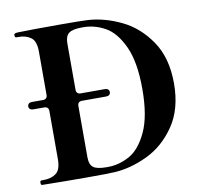

<svg xmlns="http://www.w3.org/2000/svg" viewBox="-82 -830 975 920"><g transform="rotate(-10 406.0 -370.0)"><path d="M757 -370Q757 -246 701.5 -164.5Q646 -83 565 -44Q484 -5 404 0Q372 2 268 2Q170 2 51 0Q47 0 45.5 -3Q44 -6 44 -12Q44 -22 51 -22H62Q98 -22 122 -39.5Q146 -57 146 -108V-343Q146 -353 140.5 -358.5Q135 -364 125 -364H71Q61 -364 55.5 -369Q50 -374 50 -382Q50 -390 55.5 -395Q61 -400 71 -400H125Q135 -400 140.5 -405.5Q146 -411 146 -421V-632Q146 -683 122 -700.5Q98 -718 62 -718H51Q47 -718 45.5 -721Q44 -724 44 -730V-732Q44 -736 50 -738Q56 -740 63 -740Q127 -742 265 -742Q371 -742 404 -740Q484 -735 565 -696Q646 -657 701.5 -575.5Q757 -494 757 -370ZM376 -30Q430 -30 481 -58Q532 -86 567.5 -162Q603 -238 603 -370Q603 -502 567.5 -578Q532 -654 481 -682Q430 -710 376 -710H369Q323 -710 305 -696Q287 -682 287 -647V-421Q287 -411 292.5 -405.5Q298 -400 308 -400H426Q436 -400 441.5 -395Q447 -390 447 -382Q447 -374 441.5 -369Q436 -364 426 -364H308Q298 -364 292.5 -358.5Q287 -353 287 -343V-93Q287 -57 305 -43.5Q323 -30 369 -30Z"/></g></svg>

Font: Shippori Mincho B1 ExtraBold
Style: Regular
Weight: 800
Designer: FONTDASU
Foundry: FONTDASU / Google Inc. / but / Adobe
Version: Version 3.110; ttfautohint (v1.8.3)